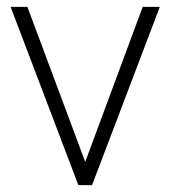

<svg xmlns="http://www.w3.org/2000/svg" viewBox="-20 -541 498 561"><path d="M249 0H209L11 -521H60L229 -68L397 -521H447Z"/></svg>

Font: Freesentation 2 ExtraLight
Style: Regular
Weight: 260
Designer: glyphs from Roboto by Christian Robertson / Hangul glyphs from Noto Sans CJK(Source Han Sans) by Jang Soo-young and Kang
Foundry: PT&
Version: Version 2.001